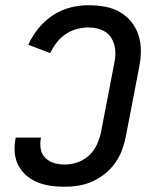

<svg xmlns="http://www.w3.org/2000/svg" viewBox="-20 -702 590 734"><path d="M228 12Q201 12 175 8.5Q149 5 125 -4.5Q101 -14 82 -30Q63 -46 51 -68Q39 -90 36.5 -116.5Q34 -143 39 -170L40 -176H137L136 -172Q132 -151 136 -131Q140 -111 154 -97.5Q168 -84 187.5 -78.5Q207 -73 228 -73Q252 -73 276.5 -81.5Q301 -90 320.5 -108Q340 -126 350.5 -149.5Q361 -173 366 -196L416 -456Q420 -474 421 -492Q422 -510 418 -526.5Q414 -543 405.5 -557Q397 -571 383 -580Q369 -589 352.5 -593Q336 -597 318 -597Q296 -597 273.5 -591Q251 -585 231 -571.5Q211 -558 196.5 -539Q182 -520 172 -499L88 -531Q103 -564 127 -593.5Q151 -623 182 -643.5Q213 -664 248 -673Q283 -682 317 -682Q350 -682 381 -676.5Q412 -671 438 -656Q464 -641 482.5 -618Q501 -595 510 -566Q519 -537 518.5 -505Q518 -473 511 -440L461 -180Q456 -154 446.5 -128.5Q437 -103 420.5 -79.5Q404 -56 381.5 -38Q359 -20 333.5 -8.5Q308 3 281 7.5Q254 12 228 12Z"/></svg>

Font: Lode Dark
Style: Bold Italic
Weight: 700
Italic angle: -11°
Monospace: yes
Designer: Belleve Invis
Foundry: Belleve Invis
Version: Version 29.2.0; ttfautohint (v1.8.3)